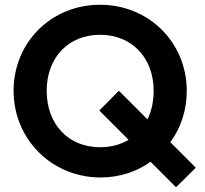

<svg xmlns="http://www.w3.org/2000/svg" viewBox="-20 -734 860 806"><path d="M402 11C481 11 554 -13 612 -55L719 52L802 -30L695 -137C739 -197 764 -271 764 -352C764 -556 605 -714 400 -714C195 -714 37 -556 37 -353C37 -150 197 11 402 11ZM176 -353C176 -492 267 -588 400 -588C533 -588 625 -492 625 -353C625 -308 616 -267 599 -233L479 -353L397 -270L520 -147C486 -127 446 -116 400 -116C267 -116 176 -212 176 -353Z"/></svg>

Font: MV Cash SemiBold
Style: Regular
Weight: 600
Designer: Rodrigo Fuenzalida
Foundry: fragTYPE
Version: Version 1.100;Glyphs 3.1.2 (3151)